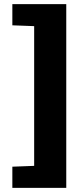

<svg xmlns="http://www.w3.org/2000/svg" viewBox="-20 -763 399 933"><path d="M40 150V47L146 43V-636L40 -640V-743H302V150Z"/></svg>

Font: Saira Semi Condensed ExtraBold
Style: Regular
Weight: 800
Width: 4
Designer: Hector Gatti with collaboration of the Omnibus-Type team
Foundry: Omnibus-Type
Version: Version 1.001; ttfautohint (v1.8)